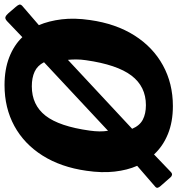

<svg xmlns="http://www.w3.org/2000/svg" viewBox="-2 -806 802 869"><g transform="rotate(90 399.5 -371.0)"><path d="M807.9 -694.6Q812 -689.8 814.1 -683.9Q816.1 -678.1 809.6 -672.2L715 -590.3Q734.6 -545.8 741.1 -488.3Q747.7 -430.7 737.4 -360.6Q721.1 -245.4 668.6 -162.1Q616.1 -78.9 534.6 -34.4Q453 10 349.8 10Q278.4 10 223.6 -11.4Q168.9 -32.7 132.7 -70.6L59.8 -1Q49.1 8.6 41.4 5.8Q33.7 3 25.1 -6.7L-3.4 -39.8Q-11.7 -49.1 -14.3 -56Q-16.9 -62.9 -8.6 -70.5L78.3 -145.4Q59 -190.7 52 -248.6Q44.9 -306.5 55.2 -376.8Q71.7 -494 124.9 -577.9Q178.1 -661.9 260.2 -706.9Q342.3 -752 444.5 -752Q516.4 -752 571.4 -729.4Q626.5 -706.9 663.5 -666.6L742.9 -742.7Q750.2 -749.6 756.8 -747.8Q763.3 -746 767.3 -740.9L807.9 -694.6ZM237 -358.4Q233.7 -336.5 233.6 -315.6Q233.4 -294.8 235.4 -276.9L547.4 -567.6Q533.1 -601.7 506.2 -615.8Q479.3 -629.9 440.4 -629.9Q356.3 -629.9 306.6 -564.5Q257 -499.1 237 -358.4ZM555.6 -375.3Q558.9 -398.2 559.2 -419.4Q559.4 -440.5 556.4 -458.4L246.2 -168.7Q261.5 -138.8 288.9 -126.2Q316.3 -113.5 355.2 -113.5Q439.6 -113.5 488.1 -175.6Q536.6 -237.8 555.6 -375.3Z"/></g></svg>

Font: Libre Franklin Thin
Style: Italic
Weight: 100
Italic angle: -8°
Designer: Pablo Impallari, Rodrigo Fuenzalida, Nhung Nguyen
Foundry: Impallari Type
Version: Version 3.000